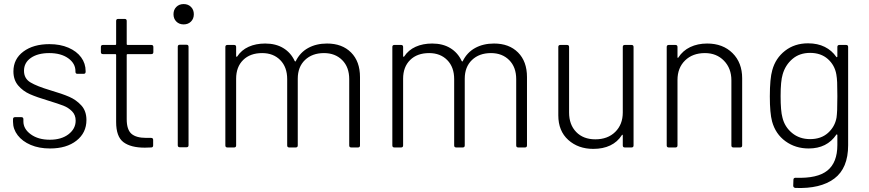

<svg xmlns="http://www.w3.org/2000/svg" viewBox="-20 -725 4271 944"><path d="M44 -126V-139Q44 -149 54 -149H85Q95 -149 95 -139V-128Q95 -91 131.5 -64.5Q168 -38 225 -38Q282 -38 317 -65Q352 -92 352 -132Q352 -160 334 -178Q316 -196 291.5 -205.5Q267 -215 218 -230Q161 -247 127 -262Q93 -277 69.5 -304.5Q46 -332 46 -374Q46 -435 95 -471.5Q144 -508 223 -508Q276 -508 316.5 -490.5Q357 -473 379 -443Q401 -413 401 -375V-372Q401 -362 391 -362H361Q351 -362 351 -372V-375Q351 -413 315.5 -438.5Q280 -464 222 -464Q166 -464 132 -440.5Q98 -417 98 -377Q98 -339 129.5 -320Q161 -301 228 -281Q286 -264 320.5 -249Q355 -234 380 -206.5Q405 -179 405 -135Q405 -72 356 -33.5Q307 5 226 5Q172 5 131 -12.5Q90 -30 67 -60Q44 -90 44 -126Z M724 -459H607Q603 -459 603 -455V-139Q603 -88 626 -67.5Q649 -47 700 -47H723Q733 -47 733 -37V-10Q733 0 723 0L692 1Q623 1 587 -26Q551 -53 551 -125V-455Q551 -459 547 -459H486Q476 -459 476 -469V-494Q476 -504 486 -504H547Q551 -504 551 -508V-622Q551 -632 561 -632H593Q603 -632 603 -622V-508Q603 -504 607 -504H724Q734 -504 734 -494V-469Q734 -459 724 -459Z M833 -655Q833 -677 847 -691Q861 -705 883 -705Q905 -705 919 -691Q933 -677 933 -655Q933 -633 919 -619Q905 -605 883 -605Q861 -605 847 -619Q833 -633 833 -655ZM864 -505H897Q907 -505 907 -495V-11Q907 -1 897 -1H864Q854 -1 854 -11V-495Q854 -505 864 -505Z M1750 -346V-10Q1750 0 1740 0H1707Q1697 0 1697 -10V-336Q1697 -395 1662.5 -429.5Q1628 -464 1573 -464Q1515 -464 1479.5 -430Q1444 -396 1444 -338V-10Q1444 0 1434 0H1402Q1392 0 1392 -10V-336Q1392 -395 1358 -429.5Q1324 -464 1269 -464Q1210 -464 1175.5 -430Q1141 -396 1141 -338V-10Q1141 0 1131 0H1098Q1088 0 1088 -10V-494Q1088 -504 1098 -504H1131Q1141 -504 1141 -494V-449Q1141 -447 1143 -446Q1145 -445 1146 -447Q1167 -479 1202.5 -495Q1238 -511 1284 -511Q1336 -511 1373 -488.5Q1410 -466 1429 -425Q1431 -421 1434 -424Q1455 -467 1495 -489Q1535 -511 1588 -511Q1662 -511 1706 -467Q1750 -423 1750 -346Z M2571 -346V-10Q2571 0 2561 0H2528Q2518 0 2518 -10V-336Q2518 -395 2483.5 -429.5Q2449 -464 2394 -464Q2336 -464 2300.5 -430Q2265 -396 2265 -338V-10Q2265 0 2255 0H2223Q2213 0 2213 -10V-336Q2213 -395 2179 -429.5Q2145 -464 2090 -464Q2031 -464 1996.5 -430Q1962 -396 1962 -338V-10Q1962 0 1952 0H1919Q1909 0 1909 -10V-494Q1909 -504 1919 -504H1952Q1962 -504 1962 -494V-449Q1962 -447 1964 -446Q1966 -445 1967 -447Q1988 -479 2023.5 -495Q2059 -511 2105 -511Q2157 -511 2194 -488.5Q2231 -466 2250 -425Q2252 -421 2255 -424Q2276 -467 2316 -489Q2356 -511 2409 -511Q2483 -511 2527 -467Q2571 -423 2571 -346Z M3052 -504H3085Q3095 -504 3095 -494V-10Q3095 0 3085 0H3052Q3042 0 3042 -10V-59Q3042 -62 3040 -62.5Q3038 -63 3037 -60Q3016 -27 2980.5 -10Q2945 7 2897 7Q2823 7 2774 -37Q2725 -81 2725 -158V-494Q2725 -504 2735 -504H2768Q2778 -504 2778 -494V-172Q2778 -112 2813 -76Q2848 -40 2907 -40Q2968 -40 3005 -76.5Q3042 -113 3042 -172V-494Q3042 -504 3052 -504Z M3629 -340V-10Q3629 0 3619 0H3586Q3576 0 3576 -10V-330Q3576 -389 3539.5 -426.5Q3503 -464 3446 -464Q3385 -464 3348 -427.5Q3311 -391 3311 -332V-10Q3311 0 3301 0H3268Q3258 0 3258 -10V-494Q3258 -504 3268 -504H3301Q3311 -504 3311 -494V-444Q3311 -441 3312.5 -440.5Q3314 -440 3315 -442Q3337 -476 3373.5 -493.5Q3410 -511 3457 -511Q3534 -511 3581.5 -464Q3629 -417 3629 -340Z M4107 -504H4140Q4150 -504 4150 -494V-11Q4150 102 4082 153Q4014 204 3890 199Q3880 197 3880 188L3881 159Q3881 149 3892 149Q3999 153 4048 113.5Q4097 74 4097 -12V-61Q4097 -63 4095 -64Q4093 -65 4092 -63Q4046 5 3956 5Q3891 5 3842 -30.5Q3793 -66 3776 -128Q3765 -169 3765 -251Q3765 -339 3777 -380Q3793 -439 3840 -475.5Q3887 -512 3953 -512Q4000 -512 4035 -494.5Q4070 -477 4092 -445Q4093 -443 4095 -444Q4097 -445 4097 -447V-494Q4097 -504 4107 -504ZM4097 -252Q4097 -298 4096 -320Q4095 -342 4092 -359Q4084 -405 4050 -435Q4016 -465 3963 -465Q3911 -465 3876 -435Q3841 -405 3828 -359Q3818 -326 3818 -253Q3818 -179 3827 -147Q3838 -101 3874.5 -71Q3911 -41 3963 -41Q4017 -41 4051 -71.5Q4085 -102 4093 -147Q4095 -162 4096 -184Q4097 -206 4097 -252Z"/></svg>

Font: Barlow Light
Style: Regular
Weight: 300
Designer: Jeremy Tribby
Foundry: Tribby Type
Version: Version 1.422